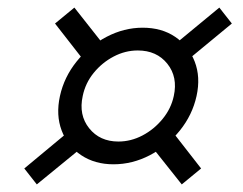

<svg xmlns="http://www.w3.org/2000/svg" viewBox="-20 -586 640 506"><path d="M279 -153Q230 -153 194 -177Q158 -201 142.5 -242Q127 -283 138 -333Q149 -383 182 -424Q215 -465 261 -489Q307 -513 356 -513Q406 -513 441.5 -489Q477 -465 493 -424Q509 -383 498 -333Q487 -283 454 -242Q421 -201 375 -177Q329 -153 279 -153ZM292 -213Q325 -213 355.5 -229Q386 -245 408.5 -272.5Q431 -300 438 -333Q449 -383 421 -418Q393 -453 343 -453Q310 -453 279.5 -437Q249 -421 227 -394Q205 -367 198 -333Q187 -283 215 -248Q243 -213 292 -213ZM210 -415 125 -524 176 -566 262 -457ZM422 -255 510 -142 459 -100 370 -212ZM426 -457 558 -566 591 -524 459 -415ZM214 -212 77 -100 44 -142 180 -255Z"/></svg>

Font: Epunda Slab Light
Style: Italic
Weight: 300
Italic angle: -12°
Designer: Simon Atzbach
Foundry: typofactur
Version: Version 1.102